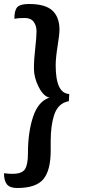

<svg xmlns="http://www.w3.org/2000/svg" viewBox="-35 -803 427 962"><path d="M37 -709Q37 -752 52 -767.5Q67 -783 110 -783Q192 -783 227.5 -750Q263 -717 263 -654Q263 -631 253.5 -571.5Q244 -512 244 -476Q244 -335 312 -332L310 -296Q256 -287 236 -226Q219 -173 219 -96V-49Q219 51 182 95Q145 139 51 139Q15 139 0 121Q-15 103 -15 65Q9 68 27 68Q75 68 90 45Q105 22 105 -34Q105 -141 131 -218.5Q157 -296 213 -314Q183 -320 159 -367Q135 -414 135 -459.5Q135 -505 141.5 -560.5Q148 -616 148 -645.5Q148 -675 133.5 -694Q119 -713 88.5 -713Q58 -713 37 -709Z"/></svg>

Font: Merienda
Style: Regular
Weight: 400
Designer: Eduardo Rodriguez Tunni
Foundry: Eduardo Rodriguez Tunni
Version: Version 1.001